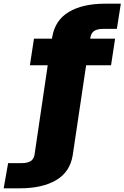

<svg xmlns="http://www.w3.org/2000/svg" viewBox="-142 -805 674 1040"><path d="M-122 215 -98 78.5H-23Q5 78.5 22.8 68.5Q40.5 58.5 45 33.5L116.5 -451.5H20L42 -595.5H139.5L141 -605Q156.5 -696 231.2 -740.5Q306 -785 427.5 -785H512.5L491 -648.5H416Q388 -648.5 370.5 -638.8Q353 -629 348 -603.5L346.5 -595.5H481.5L459.5 -451.5H324.5L252 35Q237.5 126.5 162.2 170.8Q87 215 -34.5 215Z"/></svg>

Font: Anybody Black
Style: Regular
Weight: 900
Designer: Tyler Finck
Foundry: Etcetera Type Company
Version: Version 1.010; ttfautohint (v1.8.3) -l 8 -r 50 -G 200 -x 14 